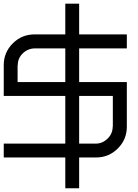

<svg xmlns="http://www.w3.org/2000/svg" viewBox="-62 -853 748 1040"><path d="M366.7 0V166.7H291.7V0H-41.7V-75H291.7V-333.3H-41.7V-500Q-41.7 -569.2 7.1 -617.9Q55.8 -666.7 125 -666.7H291.7V-833.3H366.7V-666.7H625V-590.8H366.7V-408.3H625V-166.7Q625 -97.5 576.2 -48.8Q527.5 0 458.3 0ZM366.7 -75H458.3Q494.2 -75.8 521.2 -102.5Q548.3 -129.2 548.3 -166.7H549.2V-333.3H366.7ZM291.7 -408.3V-590.8H125Q88.3 -590 61.3 -563.8Q34.2 -537.5 34.2 -500H33.3V-408.3Z"/></svg>

Font: 0xA000-Mono
Style: Mono
Weight: 400
Version: Version 0.1